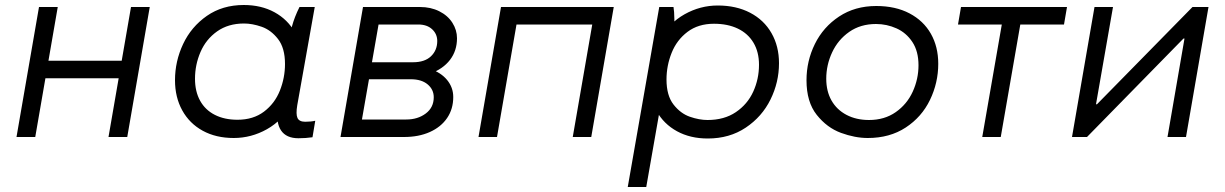

<svg xmlns="http://www.w3.org/2000/svg" viewBox="-20 -548 4900 768"><path d="M579 -520 489 0H414L504 -520ZM46 0 136 -520H211L121 0ZM141 -235 153 -305H483L471 -235Z M1092 -115 1116 -113 1143 -423Q1144 -428 1148 -443Q1158 -480 1178 -520H1239L1169 -127Q1163 -91 1170 -76Q1177 -61 1201 -61Q1224 -61 1241 -65L1230 1Q1203 5 1174 5Q1125 5 1104 -26.5Q1083 -58 1092 -115ZM1189 -301Q1189 -204 1149.5 -135Q1110 -66 1047.5 -31Q985 4 915 4Q844 4 791 -25Q738 -54 709 -106.5Q680 -159 680 -227Q680 -303 712.5 -372Q745 -441 807.5 -484.5Q870 -528 955 -528Q1025 -528 1078 -499Q1131 -470 1160 -418Q1189 -366 1189 -301ZM760 -233Q760 -182 780.5 -145Q801 -108 839.5 -88.5Q878 -69 930 -69Q993 -69 1036 -101.5Q1079 -134 1099.5 -185.5Q1120 -237 1120 -292Q1120 -356 1092 -392Q1064 -428 1026.5 -441Q989 -454 956 -454Q893 -454 848.5 -422.5Q804 -391 782 -340Q760 -289 760 -233Z M1432 -520H1660Q1703 -520 1737 -503Q1771 -486 1789.5 -457Q1808 -428 1808 -395Q1808 -345 1780 -308.5Q1752 -272 1700 -253L1699 -273Q1744 -258 1768.5 -228Q1793 -198 1793 -160Q1793 -112 1768.5 -76Q1744 -40 1699.5 -20Q1655 0 1596 0H1342ZM1395 -70H1605Q1651 -70 1683 -94Q1715 -118 1715 -159Q1715 -190 1690.5 -210.5Q1666 -231 1623 -231H1420L1432 -299H1632Q1679 -299 1704 -323Q1729 -347 1729 -384Q1729 -412 1708.5 -431Q1688 -450 1653 -450H1461L1500 -483L1422 -37Z M1984 -520H2435L2345 0H2271L2349 -450H2046L1968 0H1894Z M2617 -520H2674Q2677 -504 2677.5 -470.5Q2678 -437 2675 -416L2609 -102H2618L2565 200H2491ZM2577 -221Q2577 -318 2616.5 -387Q2656 -456 2718.5 -491Q2781 -526 2851 -526Q2925 -526 2980.5 -497Q3036 -468 3066 -415.5Q3096 -363 3096 -295Q3096 -219 3062 -150Q3028 -81 2963 -37.5Q2898 6 2811 6Q2741 6 2688 -23Q2635 -52 2606 -104Q2577 -156 2577 -221ZM3016 -289Q3016 -340 2994 -377Q2972 -414 2931.5 -433.5Q2891 -453 2836 -453Q2773 -453 2730 -420.5Q2687 -388 2666.5 -336.5Q2646 -285 2646 -230Q2646 -166 2674 -130Q2702 -94 2739.5 -81Q2777 -68 2810 -68Q2877 -68 2923.5 -99.5Q2970 -131 2993 -181.5Q3016 -232 3016 -289Z M3206 -227Q3206 -304 3239.5 -372Q3273 -440 3336.5 -482Q3400 -524 3485 -524Q3562 -524 3618 -494.5Q3674 -465 3703.5 -413Q3733 -361 3733 -293Q3733 -217 3700 -148.5Q3667 -80 3603 -38Q3539 4 3451 4Q3400 4 3344 -16.5Q3288 -37 3247 -88.5Q3206 -140 3206 -227ZM3654 -287Q3654 -343 3629.5 -380Q3605 -417 3566 -434.5Q3527 -452 3484 -452Q3422 -452 3377 -420.5Q3332 -389 3308.5 -338.5Q3285 -288 3285 -233Q3285 -183 3306 -146Q3327 -109 3366 -88.5Q3405 -68 3456 -68Q3518 -68 3563 -99.5Q3608 -131 3631 -181.5Q3654 -232 3654 -287Z M3824 -520H4248L4236 -450H3812ZM3983 0H3909L3990 -466H4064Z M4358 -520H4432L4364 -131H4368L4750 -520H4814L4724 0H4650L4718 -394H4714L4328 0H4268Z"/></svg>

Font: Fixel Italic Variable Display Thin
Style: Italic
Weight: 100
Italic angle: -10°
Designer: AlfaBravo + MacPaw
Foundry: Kyrylo Tkachov, Marchela Mozhyna, Serhii Makarenko, Maria Weinstein, Zakhar Kryvoshyya
Version: Version 1.210;Glyphs 3.2 (3217)